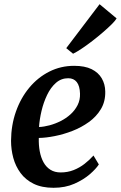

<svg xmlns="http://www.w3.org/2000/svg" viewBox="-20 -882 574 913"><path d="M450 -100Q436.5 -79 406.8 -53.2Q377 -27.5 333.5 -8.2Q290 11 234.5 11Q179 11 140.2 -8Q101.5 -27 77.8 -59.2Q54 -91.5 43.2 -131.2Q32.5 -171 32.5 -212.5Q33 -287 55.8 -351.5Q78.5 -416 119.2 -465Q160 -514 214.5 -541.5Q269 -569 332.5 -569Q383.5 -569 415.8 -553Q448 -537 464 -509.2Q480 -481.5 480.5 -447Q481.5 -399.5 460 -363.5Q438.5 -327.5 402.8 -301.8Q367 -276 324.5 -259.5Q282 -243 240 -234.8Q198 -226.5 164.5 -226Q163.5 -192 169 -162.5Q174.5 -133 187 -110.2Q199.5 -87.5 219.8 -74.8Q240 -62 268.5 -62Q301.5 -62 330 -73.2Q358.5 -84.5 382 -102.8Q405.5 -121 424.5 -142.5ZM304.5 -510Q271 -510 246 -488Q221 -466 204 -430.5Q187 -395 177.5 -354.8Q168 -314.5 165.5 -278Q189 -279 216 -286.2Q243 -293.5 268.8 -306.5Q294.5 -319.5 315.5 -338.5Q336.5 -357.5 349 -382.2Q361.5 -407 360.5 -436.5Q359.5 -473.5 345 -491.8Q330.5 -510 304.5 -510ZM295 -653 453.5 -862 534.5 -794.5Q529 -784.5 511.8 -767.2Q494.5 -750 470.2 -729Q446 -708 419.8 -687.8Q393.5 -667.5 369.2 -651.2Q345 -635 327.5 -626.5Z"/></svg>

Font: Merriweather 20pt SemiBold
Style: Italic
Weight: 600
Italic angle: -7.8°
Version: Version 2.101